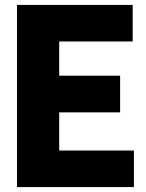

<svg xmlns="http://www.w3.org/2000/svg" viewBox="-20 -760 592 780"><path d="M49 0V-740H519V-591.5H220.5V-452.5H468V-303.5H220.5V-148.5H524V0Z"/></svg>

Font: Encode Sans Condensed Condensed ExtraBold
Style: Regular
Weight: 800
Width: 3
Designer: Multiple Designers
Foundry: Impallari Type
Version: Version 3.000; ttfautohint (v1.8.3) -l 8 -r 50 -G 200 -x 14 